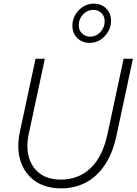

<svg xmlns="http://www.w3.org/2000/svg" viewBox="-20 -1022 749 1053"><path d="M315 11Q230 11 172.5 -29Q115 -69 92.5 -139.5Q70 -210 89 -299L175 -700H226L138 -289Q122 -214 139 -157.5Q156 -101 200.5 -69Q245 -37 314 -37Q410 -37 476.5 -99.5Q543 -162 570 -289L658 -700H709L619 -279Q599 -184 556 -119Q513 -54 452 -21.5Q391 11 315 11ZM473 -787Q430 -787 403.5 -813.5Q377 -840 377 -882Q377 -914 393 -941Q409 -968 435.5 -985Q462 -1002 493 -1002Q536 -1002 562.5 -975.5Q589 -949 589 -907Q589 -876 573 -848.5Q557 -821 531 -804Q505 -787 473 -787ZM474 -821Q507 -821 530.5 -846Q554 -871 554 -905Q554 -934 535.5 -951Q517 -968 492 -968Q459 -968 435.5 -943Q412 -918 412 -884Q412 -855 430.5 -838Q449 -821 474 -821Z"/></svg>

Font: Red Hat Text
Style: Italic
Weight: 300
Italic angle: -12°
Designer: Pentagram, MCKL
Foundry: Pentagram, MCKL
Version: Version 1.023